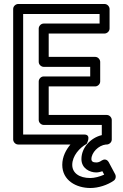

<svg xmlns="http://www.w3.org/2000/svg" viewBox="-20 -699 618 962"><path d="M96 -25V-629H479V-581H199C184 -581 174 -567 174 -556V-389C174 -374 188 -364 199 -364H432V-316H199C184 -316 174 -302 174 -291V-98C174 -83 188 -73 199 -73H490V-22C435 -9 388 40 388 98C388 145 430 165 462 165C473 165 484 162 493 159L502 176C480 186 453 193 433 193C376 193 342 167 342 127C342 82 379 41 414 22C414 22 441 -25 402 -25ZM46 0C46 11 56 25 71 25H333C311 51 292 86 292 127C292 205 362 243 433 243C473 243 519 228 550 206C559 200 563 186 557 174L525 114C515 96 499 99 490 105C480 112 472 115 462 115C445 115 438 109 438 98C438 66 473 29 511 25H515C526 25 540 15 540 0V-98C540 -109 530 -123 515 -123H224V-266H457C468 -266 482 -276 482 -291V-389C482 -400 472 -414 457 -414H224V-531H504C515 -531 529 -541 529 -556V-654C529 -665 519 -679 504 -679H71C60 -679 46 -669 46 -654Z"/></svg>

Font: Falling Sky
Style: ExtOu
Weight: 400
Designer: Paul D. Hunt
Foundry: Adobe Systems Incorporated
Version: Version 1.02